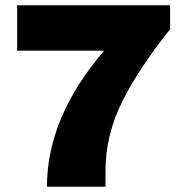

<svg xmlns="http://www.w3.org/2000/svg" viewBox="-20 -708 707 728"><path d="M625 -688V-597Q511 -456 445.5 -327Q380 -198 380 -59V0H158Q158 -263 375 -516H45V-688Z"/></svg>

Font: Archicoco
Style: Regular
Weight: 400
Designer: Hector Gatti
Foundry: Hector Gatti
Version: 1.002